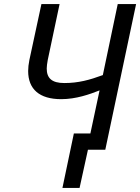

<svg xmlns="http://www.w3.org/2000/svg" viewBox="-20 -734 687 941"><path d="M280 -248C353 -248 420 -272 468 -291L423 -80H342L286 187H370L411 0H496L647 -714H557L484 -366C419 -342 364 -327 295 -327C234 -327 209 -351 209 -398C209 -409 211 -423 214 -440L272 -714H183L124 -440C120 -420 118 -402 118 -386C118 -297 173 -248 280 -248Z"/></svg>

Font: BC Sans
Style: Italic
Weight: 400
Italic angle: -12°
Designer: Monotype Design Team
Designer: Province of B.C.
Foundry: Monotype Imaging Inc.
Version: Version 2.000;GOOG;noto-source:20170915:90ef993387c0